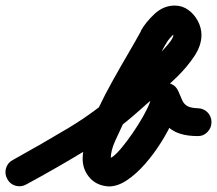

<svg xmlns="http://www.w3.org/2000/svg" viewBox="-69 -610 780 690"><path d="M-23 -35Q80 -92 178.5 -151Q277 -210 365 -290Q373 -296 394.5 -314.5Q416 -333 442.5 -357.5Q469 -382 494.5 -407Q520 -432 537 -453Q554 -474 554 -484Q554 -486 549 -492Q548 -494 554.5 -491.5Q561 -489 559 -489Q557 -489 550 -482Q543 -475 536 -466Q529 -457 527 -451Q527 -451 527 -451Q527 -451 526 -451Q526 -451 526 -451Q526 -451 526 -451Q487 -378 446.5 -306Q406 -234 371 -160Q359 -135 344 -101.5Q329 -68 329 -40Q329 -36 326 -38.5Q323 -41 326 -41Q326 -41 325 -41Q324 -41 323 -41Q323 -41 322 -41Q332 -41 349.5 -58.5Q367 -76 387.5 -103.5Q408 -131 427 -161Q446 -191 459 -217.5Q472 -244 474 -259Q474 -259 474 -258Q474 -257 474 -257Q474 -259 474 -262Q474 -265 475 -268Q476 -287 489 -298Q502 -309 518 -312Q534 -314 549 -307Q564 -300 572 -282Q580 -263 586 -249.5Q592 -236 604 -229Q616 -222 641 -221Q662 -221 676.5 -206.5Q691 -192 691 -171Q691 -150 676 -135Q661 -120 641 -121Q571 -121 536.5 -153Q502 -185 478 -244Q471 -262 486 -273.5Q501 -285 521 -288Q542 -291 559.5 -284.5Q577 -278 575 -258Q575 -256 575 -253Q575 -250 574 -247Q574 -247 574 -246Q574 -245 574 -245Q570 -217 553 -178.5Q536 -140 510 -98.5Q484 -57 452.5 -21Q421 15 387.5 37.5Q354 60 322 60Q317 60 312 59Q274 54 251 26Q228 -2 228 -40Q228 -75 243.5 -121Q259 -167 283.5 -218.5Q308 -270 336.5 -321Q365 -372 392 -418Q419 -464 438 -499Q438 -499 438 -499Q438 -499 438 -499Q437 -499 437 -499Q437 -499 437 -499Q455 -531 487 -560.5Q519 -590 559 -590Q586 -590 607.5 -574.5Q629 -559 642 -534.5Q655 -510 655 -484Q655 -447 630 -409Q605 -371 568 -334.5Q531 -298 494 -267Q457 -236 433 -214Q340 -131 237 -68.5Q134 -6 25 53Q7 63 -13 57.5Q-33 52 -43 33Q-53 15 -47.5 -5Q-42 -25 -23 -35Z"/></svg>

Font: FRB American Cursive Guidelines Arrows Ultra
Style: Bold Italic
Weight: 1000
Italic angle: -25°
Version: Version 2.0;Modular Font Editor K font №1